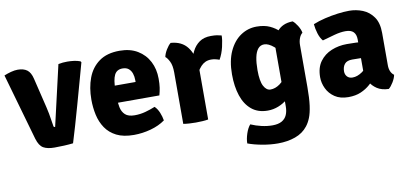

<svg xmlns="http://www.w3.org/2000/svg" viewBox="-73 -740 2541 1188"><g transform="rotate(-10 1198.0 -146.5)"><path d="M336.5 -498.5Q350.5 -501.5 364.8 -502.8Q379 -504 393 -504Q413.5 -504 434.8 -501.2Q456 -498.5 474 -491.5L478.5 -485Q463.5 -430.5 445.2 -364.8Q427 -299 408 -231.2Q389 -163.5 371.5 -103.2Q354 -43 340.5 0Q314.5 3 283.8 4.5Q253 6 223.5 6Q179 6 153.8 -8.5Q128.5 -23 115 -68.5L-4.5 -487Q16 -495.5 39.2 -501.8Q62.5 -508 81.5 -508Q118.5 -508 140.5 -491.8Q162.5 -475.5 172 -435L217 -248.5Q222 -229.5 226 -206.8Q230 -184 233.2 -163Q236.5 -142 239 -127Q240 -121 242.2 -120Q244.5 -119 249 -119Z M599 -199V-306.5H787.5V-318Q787.5 -341 781 -360.2Q774.5 -379.5 760.2 -391.2Q746 -403 722 -403Q685.5 -403 670.8 -373Q656 -343 656 -280.5V-233.5Q656 -199.5 662 -170Q668 -140.5 687.5 -122.5Q707 -104.5 747 -104.5Q781 -104.5 813.8 -113.2Q846.5 -122 876.5 -134.5Q894 -117.5 904.5 -91.5Q915 -65.5 918.5 -42Q880.5 -14.5 827.8 0Q775 14.5 721.5 14.5Q655.5 14.5 612.5 -7.2Q569.5 -29 544.5 -66Q519.5 -103 509.2 -149.8Q499 -196.5 499 -246Q499 -321.5 521.8 -382Q544.5 -442.5 594 -478.2Q643.5 -514 723 -514Q789 -514 835.5 -486Q882 -458 906.8 -410.2Q931.5 -362.5 931.5 -302Q931.5 -268.5 928.2 -246.2Q925 -224 918 -199Z M1362 -497.5Q1362 -470 1352 -427.2Q1342 -384.5 1323 -351.5Q1310 -356.5 1297.2 -359.2Q1284.5 -362 1271.5 -362Q1251.5 -362 1235.5 -354.8Q1219.5 -347.5 1206.5 -333.5Q1193.5 -319.5 1182 -299Q1170.5 -278.5 1160 -252L1142.5 -275.5Q1145 -317 1153 -357.8Q1161 -398.5 1177.5 -432Q1194 -465.5 1222.8 -485.8Q1251.5 -506 1295.5 -506Q1318.5 -506 1332.8 -503.8Q1347 -501.5 1362 -497.5ZM995.5 -426.5Q999.5 -447.5 1014 -471.5Q1028.5 -495.5 1043 -507Q1112.5 -502 1147.5 -455.8Q1182.5 -409.5 1189.5 -334.5V0Q1173.5 3 1152.8 4.2Q1132 5.5 1111.5 5.5Q1092 5.5 1071.2 4.2Q1050.5 3 1033 0V-323Q1033 -367.5 1020.2 -392.8Q1007.5 -418 995.5 -426.5Z M1857 -427Q1844.5 -418 1836.8 -398.2Q1829 -378.5 1829 -354.5V-91Q1829 -21 1822.8 24.8Q1816.5 70.5 1805 99.2Q1793.5 128 1777.5 148Q1748 186 1699 203.5Q1650 221 1590 221Q1543 221 1492 211.8Q1441 202.5 1402 188Q1402 160.5 1413 127.2Q1424 94 1440.5 75Q1473 89 1507.8 97Q1542.5 105 1575.5 105Q1612 105 1634.2 92.5Q1656.5 80 1666.5 57Q1676.5 34 1676.5 3.5V-357Q1676.5 -419.5 1710 -462.8Q1743.5 -506 1809.5 -507Q1824 -496 1839 -471.8Q1854 -447.5 1857 -427ZM1383 -248.5Q1383 -334.5 1410.5 -393.8Q1438 -453 1483.5 -483.5Q1529 -514 1583.5 -514Q1632.5 -514 1666.8 -498Q1701 -482 1723.5 -459Q1746 -436 1758.5 -414L1733.5 -286.5Q1704.5 -341 1671.2 -369.2Q1638 -397.5 1611 -397.5Q1587 -397.5 1572 -379.5Q1557 -361.5 1550 -327.8Q1543 -294 1543 -247.5Q1543 -178 1559.8 -146.8Q1576.5 -115.5 1602 -115.5Q1632 -115.5 1660.8 -136Q1689.5 -156.5 1709 -197L1731 -88.5Q1714.5 -60.5 1688.5 -38Q1662.5 -15.5 1630.2 -2.8Q1598 10 1563 10Q1502 10 1462 -23Q1422 -56 1402.5 -114.2Q1383 -172.5 1383 -248.5Z M1917 -136.5Q1917 -197 1945 -235.2Q1973 -273.5 2018.2 -292Q2063.5 -310.5 2115 -310.5Q2137.5 -310.5 2171.8 -309.5Q2206 -308.5 2233.5 -303V-204Q2212 -209 2181.8 -209.8Q2151.5 -210.5 2131.5 -210.5Q2098 -210.5 2083.5 -192.8Q2069 -175 2069 -147Q2069 -127 2081.2 -113.8Q2093.5 -100.5 2115 -100.5Q2145 -100.5 2176 -122Q2207 -143.5 2228.5 -181L2250.5 -82Q2231 -59 2206 -36.8Q2181 -14.5 2147.5 0Q2114 14.5 2069 14.5Q2017.5 14.5 1983.8 -8.2Q1950 -31 1933.5 -65.8Q1917 -100.5 1917 -136.5ZM2370.5 -72.5Q2366.5 -51.5 2352 -27.5Q2337.5 -3.5 2323 8Q2279 7 2250.2 -12Q2221.5 -31 2206.2 -58.8Q2191 -86.5 2186.5 -113V-327Q2186.5 -358 2170.8 -374.2Q2155 -390.5 2121 -390.5Q2089 -390.5 2051 -380.2Q2013 -370 1973.5 -358.5Q1957 -377.5 1947.8 -407.8Q1938.5 -438 1936 -467Q1970 -481 2011 -490.8Q2052 -500.5 2092.5 -505.8Q2133 -511 2165 -511Q2209 -511 2249.5 -494.8Q2290 -478.5 2316.2 -441.2Q2342.5 -404 2342.5 -340.5V-137Q2342.5 -115.5 2349.5 -99Q2356.5 -82.5 2370.5 -72.5Z"/></g></svg>

Font: Signika Light
Style: Bold
Weight: 700
Version: Version 2.003;gftools[0.9.32]